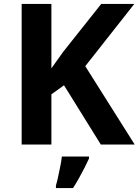

<svg xmlns="http://www.w3.org/2000/svg" viewBox="-20 -734 704 975"><path d="M664 0H492L305 -301L241 -255V0H90V-714H241V-387Q256 -408 271 -429Q286 -450 301 -471L494 -714H662L413 -398ZM432 71Q422 93 409.5 117.5Q397 142 382.5 168Q368 194 351 221H264V208Q270 188 275.5 162Q281 136 286.5 109Q292 82 294 61H432Z"/></svg>

Font: Noto Sans Tangsa
Style: Bold
Weight: 700
Version: Version 1.504